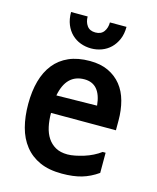

<svg xmlns="http://www.w3.org/2000/svg" viewBox="-110 -809 721 883"><g transform="rotate(15 250.0 -367.5)"><path d="M258 -449Q172 -449 152 -344L345 -347Q335 -449 258 -449ZM261 -537Q312 -537 349 -519.5Q386 -502 410.5 -471.5Q435 -441 446.5 -398.5Q458 -356 458 -307V-260H149Q149 -225 155.5 -195Q162 -165 176.5 -143Q191 -121 214 -108Q237 -95 271 -95Q287 -95 307 -99Q327 -103 348 -109.5Q369 -116 389 -126Q409 -136 425 -148H439V-52Q402 -26 362.5 -14.5Q323 -3 269 -3Q207 -3 163.5 -22.5Q120 -42 91.5 -78Q63 -114 50 -163.5Q37 -213 37 -273Q37 -334 50.5 -382.5Q64 -431 91.5 -465.5Q119 -500 161 -518.5Q203 -537 261 -537ZM382 -732Q382 -698 371 -672.5Q360 -647 342 -629.5Q324 -612 300 -603Q276 -594 250 -594Q223 -594 199 -603Q175 -612 157 -629.5Q139 -647 128.5 -672.5Q118 -698 118 -732H197Q197 -706 210 -688Q223 -670 250 -670Q277 -670 290 -688Q303 -706 303 -732Z"/></g></svg>

Font: D2Coding ligature
Style: Bold
Weight: 700
Monospace: yes
Designer: Yong-Rak Park; Jeong-Hwan Yoon; Sang-Min Lee;
Foundry: NHN Corporation
Version: Version 1.3.2; Build 20180524